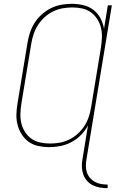

<svg xmlns="http://www.w3.org/2000/svg" viewBox="-20 -763 640 1006"><path d="M544 223Q523 223 503 219.5Q483 216 466 207.5Q449 199 436 184.5Q423 170 416.5 151.5Q410 133 409 112.5Q408 92 412 72L441 -106Q427 -79 404.5 -56Q382 -33 354.5 -18.5Q327 -4 297 2Q267 8 238 8Q209 8 181 2Q153 -4 131 -19.5Q109 -35 94 -58.5Q79 -82 72 -109Q65 -136 66 -165Q67 -194 72 -223L124 -538Q128 -565 137 -592Q146 -619 161.5 -643.5Q177 -668 199.5 -688Q222 -708 247.5 -720.5Q273 -733 301 -738Q329 -743 356 -743Q387 -743 416.5 -736Q446 -729 469 -711.5Q492 -694 506 -668Q520 -642 525 -612L545 -735H566L433 72Q430 89 430 107Q430 125 435.5 141Q441 157 452 169.5Q463 182 477.5 190Q492 198 509 201Q526 204 544 204ZM243 -11Q268 -11 293 -15.5Q318 -20 342 -31.5Q366 -43 386.5 -61.5Q407 -80 421.5 -102Q436 -124 444.5 -149Q453 -174 457 -199L509 -514Q513 -540 514 -566.5Q515 -593 509 -617.5Q503 -642 489.5 -663Q476 -684 456 -698.5Q436 -713 411 -718.5Q386 -724 359 -724Q334 -724 308.5 -719.5Q283 -715 259 -703.5Q235 -692 214.5 -673.5Q194 -655 179.5 -632.5Q165 -610 156.5 -585Q148 -560 144 -535L92 -220Q88 -194 87 -167.5Q86 -141 92 -116.5Q98 -92 111.5 -71Q125 -50 145 -36Q165 -22 190.5 -16.5Q216 -11 243 -11Z"/></svg>

Font: Iosevka Thin Extended
Style: Italic
Weight: 100
Width: 7
Italic angle: -9°
Monospace: yes
Designer: Belleve Invis
Foundry: Belleve Invis
Version: Version 32.5.0; ttfautohint (v1.8.4)